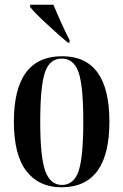

<svg xmlns="http://www.w3.org/2000/svg" viewBox="-20 -786 524 816"><path d="M241 10Q445 10 445 -269Q445 -547 244 -547Q39 -547 39 -269Q39 -127 92.5 -58.5Q146 10 241 10ZM243 0Q194 0 172.5 -59Q151 -118 151 -269Q151 -420 171 -478.5Q191 -537 242 -537Q294 -537 314 -478.5Q334 -420 334 -269Q334 -118 314 -59Q294 0 243 0ZM268 -605H276V-615Q257 -652 239 -692Q221 -732 207 -766H108V-756Q129 -730 180 -683Q231 -636 268 -605Z"/></svg>

Font: Noto Serif Display Condensed Semi
Style: Regular
Weight: 600
Width: 3
Designer: Monotype Design Team
Foundry: Monotype Imaging Inc.
Version: Version 1.900